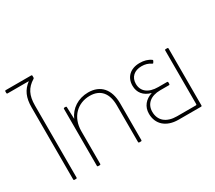

<svg xmlns="http://www.w3.org/2000/svg" viewBox="-157 -1218 1727 1539"><g transform="rotate(-30 706.5 -449.0)"><path d="M22 -898C17 -898 14 -895 14 -890V-876C14 -871 17 -868 22 -868H218C157 -822 132 -764 132 -674V-8C132 -3 135 0 140 0H155C160 0 163 -3 163 -8V-674C163 -767 191 -823 260 -865C263 -867 265 -870 265 -874V-890C265 -895 262 -898 257 -898Z M374 0C379 0 382 -3 382 -8V-310C382 -440 468 -522 581 -522C679 -522 732 -459 732 -347V-8C732 -3 735 0 740 0H755C760 0 763 -3 763 -8V-347C763 -479 696 -552 584 -552C491 -552 415 -502 382 -424L378 -534C378 -540 375 -542 370 -542H359C354 -542 351 -539 351 -534V-8C351 -3 354 0 359 0Z M1311 0C1316 0 1319 -3 1319 -8V-534C1319 -539 1316 -542 1311 -542H1296C1291 -542 1288 -539 1288 -534V-38C1288 -33 1285 -30 1280 -30H1106C1010 -30 952 -78 952 -160C952 -233 1006 -278 1093 -278H1174C1179 -278 1182 -281 1182 -286V-300C1182 -305 1179 -308 1174 -308H1093C1001 -308 950 -351 950 -420C950 -481 992 -520 1059 -520C1093 -520 1119 -512 1144 -495C1149 -492 1152 -491 1155 -496L1163 -509C1166 -514 1165 -518 1162 -520C1133 -541 1099 -550 1059 -550C973 -550 919 -499 919 -420C919 -357 955 -311 1024 -293C961 -273 921 -226 921 -160C921 -63 990 0 1103 0Z"/></g></svg>

Font: LINE Seed Sans TH Thin
Style: Regular
Weight: 250
Designer: Dalton Maag Ltd | Thai characters by Cadson Demak Co.,Ltd.
Foundry: Dalton Maag Ltd
Version: Version 1.003